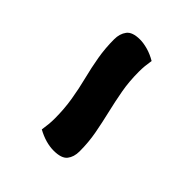

<svg xmlns="http://www.w3.org/2000/svg" viewBox="-7 -564 518 518"><g transform="rotate(-45 252.5 -305.0)"><path d="M115 -231Q94 -231 80.5 -241.5Q67 -252 67 -282Q67 -312 85 -345Q98 -343 108.5 -342Q119 -341 131 -341Q167 -341 200.5 -346.5Q234 -352 265.5 -360Q297 -368 329 -373.5Q361 -379 395 -379Q416 -379 430 -368.5Q444 -358 444 -329Q444 -316 439.5 -299.5Q435 -283 425 -266Q413 -268 402.5 -269Q392 -270 380 -270Q343 -270 310 -264Q277 -258 245.5 -250.5Q214 -243 182 -237Q150 -231 115 -231Z"/></g></svg>

Font: Lemonada
Style: Regular
Weight: 400
Designer: Mohamed Gaber (Arabic), Eduardo Tunni (Latin)
Foundry: Kief Type Foundry
Version: Version 4.005